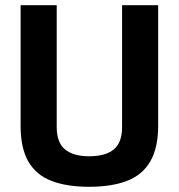

<svg xmlns="http://www.w3.org/2000/svg" viewBox="-20 -703 683 734"><path d="M320.4 11.1Q236.4 11.1 177.8 -11Q119.2 -33.2 89 -84.4Q58.8 -135.6 58.8 -222.1V-683H196.8V-217.4Q196.8 -157.9 228.6 -131.8Q260.4 -105.6 320.4 -105.6Q383.2 -105.6 415 -131.8Q446.7 -157.9 446.7 -217.4V-683H584.7V-223.6Q584.7 -137.7 554.5 -85.9Q524.3 -34 465.4 -11.4Q406.6 11.1 320.4 11.1Z"/></svg>

Font: Cairo
Style: Regular
Weight: 400
Designer: Mohamed Gaber, Accademia di Belle Arti di Urbino
Foundry: Kief Type Foundry, Accademia di Belle Arti di Urbino
Version: Version 3.120